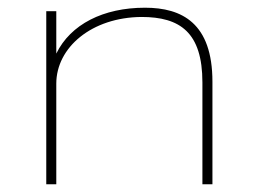

<svg xmlns="http://www.w3.org/2000/svg" viewBox="-20 -478 665 498"><path d="M100 0H126V-261C126 -355 218 -433 347 -434C447 -434 505 -394 505 -264V0H531V-266C531 -418 452 -458 356 -458C248 -458 163 -415 126 -339V-449H100Z"/></svg>

Font: Inconsolata Expanded ExtraLight
Style: Regular
Weight: 200
Width: 7
Monospace: yes
Designer: Raph Levien, Cyreal, Brenton Simpson
Foundry: Raph Levien, Cyreal, Google
Version: Version 3.100